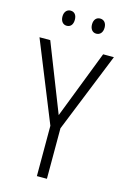

<svg xmlns="http://www.w3.org/2000/svg" viewBox="-133 -955 674 1017"><g transform="rotate(15 204.0 -446.5)"><path d="M89 -852C89 -826 103 -810 123 -810C144 -810 157 -825 157 -852C157 -878 144 -893 123 -893C103 -893 89 -877 89 -852ZM251 -852C251 -826 265 -810 285 -810C306 -810 320 -826 320 -852C320 -878 306 -893 285 -893C265 -893 251 -878 251 -852ZM205 -342 59 -714H0L177 -276V0H232V-277L408 -714H349Z"/></g></svg>

Font: Noto Sans Hebrew Condensed Light
Style: Regular
Weight: 300
Width: 3
Designer: Monotype Design Team
Foundry: Monotype Imaging Inc.
Version: Version 2.004